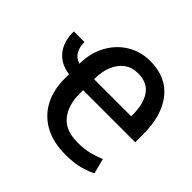

<svg xmlns="http://www.w3.org/2000/svg" viewBox="-175 -910 1112 1112"><g transform="rotate(45 380.5 -354.5)"><path d="M496.1 11.2Q396 11.2 325.7 -27.1Q255.4 -65.4 218.5 -134.5Q181.6 -203.6 181.6 -295.9V-333Q105 -343.8 64.7 -395.3Q24.4 -446.8 25.9 -528.3H112.8Q112.8 -485.4 129.6 -457.3Q146.5 -429.2 181.6 -418.5V-420.9Q182.1 -507.8 219 -575.4Q255.9 -643.1 318.6 -681.6Q381.3 -720.2 460.4 -720.2Q591.8 -720.2 661.6 -632.1Q731.4 -543.9 731.4 -390.6V-325.7H304.7V-295.9Q304.7 -202.6 350.8 -145.5Q397 -88.4 496.1 -88.4Q549.8 -88.4 590.8 -98.6Q631.8 -108.9 667.5 -124.5L691.4 -32.2Q666.5 -17.1 616.5 -2.9Q566.4 11.2 496.1 11.2ZM304.7 -415.5H608.4V-431.2Q608.4 -516.6 573 -568.4Q537.6 -620.1 460.4 -620.1Q411.1 -620.1 376.2 -594Q341.3 -567.9 323 -522.9Q304.7 -478 304.7 -421.4Z"/></g></svg>

Font: Roboto Slab Medium
Style: Regular
Weight: 500
Designer: Google
Version: Version 2.001; ttfautohint (v1.8.3)